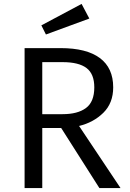

<svg xmlns="http://www.w3.org/2000/svg" viewBox="-20 -949 655 969"><path d="M551.3 -508.2Q551.3 -428.7 501.5 -379.7Q451.8 -330.8 379 -313.3L588.2 0H481.5L288.7 -303.1H193.3V0H104.1V-706.2H285.6Q416.4 -706.2 483.8 -656.2Q551.3 -606.2 551.3 -508.2ZM455.9 -508.2Q455.9 -575.9 416.7 -605.6Q377.4 -635.4 295.9 -635.4H193.3V-372.8H295.9Q371.8 -372.8 413.8 -403.8Q455.9 -434.9 455.9 -508.2ZM391.8 -929.2 430.8 -855.4 211.8 -774.9 188.7 -821Z"/></svg>

Font: FiraCode Nerd Font
Style: Regular
Weight: 400
Designer: Carrois Corporate, Edenspiekermann AG, Nikita Prokopov
Foundry: Carrois Corporate, Edenspiekermann AG, Nikita Prokopov
Version: Version 6.002;Nerd Fonts 2.1.0